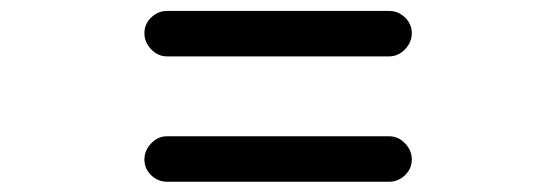

<svg xmlns="http://www.w3.org/2000/svg" viewBox="-20 -540 1040 359"><path d="M708 -285.2Q724.6 -285.2 737.3 -272Q750 -258.8 750 -241.7Q750 -224.6 737.3 -212.4Q724.6 -200.2 708 -200.2H292Q275.4 -200.2 262.7 -212.4Q250 -224.6 250 -241.7Q250 -258.8 262.7 -272Q275.4 -285.2 292 -285.2ZM708 -519.5Q724.6 -519.5 737.3 -507.3Q750 -495.1 750 -478Q750 -460.9 737.3 -447.8Q724.6 -434.6 708 -434.6H292Q275.4 -434.6 262.7 -447.8Q250 -460.9 250 -478Q250 -495.1 262.7 -507.3Q275.4 -519.5 292 -519.5Z"/></svg>

Font: Rounded-X Mgen+ 1mn medium
Style: Regular
Weight: 500
Designer: [Source Han Sans]
Ryoko NISHIZUKA  (kana & ideographs); Paul D. Hunt (Latin, Greek & Cyrillic); Wenlong ZHANG  (bopomofo
Version: Version 1.059.20150602